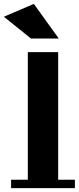

<svg xmlns="http://www.w3.org/2000/svg" viewBox="-57 -967 405 987"><path d="M328 -43V0H0V-43H86V-699H242V-43ZM245 -769H102L-37 -881L117 -947Z"/></svg>

Font: Montserrat Subrayada
Style: Bold
Weight: 700
Version: Version 2.001